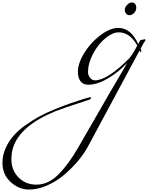

<svg xmlns="http://www.w3.org/2000/svg" viewBox="-579 -692 1208 1568"><path d="M499 -672Q516 -672 525 -659Q534 -646 534 -629Q534 -605 516.5 -586.5Q499 -568 477 -568Q461 -568 450.5 -581Q440 -594 440 -613Q440 -632 459 -652Q478 -672 499 -672ZM-341 856Q-425 856 -492 794.5Q-559 733 -559 638Q-559 576 -533.5 519Q-508 462 -469.5 417.5Q-431 373 -371 330.5Q-311 288 -256.5 258.5Q-202 229 -129.5 199.5Q-57 170 -7.5 153Q42 136 104 116Q152 102 155 102Q164 102 164 109Q164 112 162 114.5Q160 117 155.5 119.5Q151 122 147.5 123Q144 124 136.5 126.5Q129 129 126 130Q-66 192 -128 217Q-423 338 -475 523Q-486 564 -486 609Q-486 698 -427.5 757Q-369 816 -282 816Q-187 816 -105.5 736.5Q-24 657 59 514Q361 -12 459 -176H458Q389 -103 302 -51.5Q215 0 142 0Q100 0 78.5 -28.5Q57 -57 57 -104Q57 -175 109.5 -260Q162 -345 241 -404.5Q320 -464 388 -464Q490 -464 550 -332L556 -344Q562 -357 566 -361.5Q570 -366 579 -367Q588 -368 589 -368Q590 -368 595.5 -370Q601 -372 603 -372Q604 -372 606.5 -370Q609 -368 609 -366Q609 -360 603 -354Q599 -350 594 -340.5Q589 -331 581.5 -317Q574 -303 569 -294Q575 -282 575 -274Q575 -266 569 -266Q568 -266 561 -280L138 507Q107 564 57 623.5Q7 683 -55.5 736Q-118 789 -194 822.5Q-270 856 -341 856ZM542 -320Q482 -428 390 -428Q341 -428 282.5 -380.5Q224 -333 182 -255Q140 -177 140 -102Q140 -78 156.5 -57Q173 -36 196 -36Q297 -36 474 -213Q499 -238 542 -320Z"/></svg>

Font: Miama Nueva
Style: Medium
Weight: 400
Italic angle: -28°
Version: Version 1.0